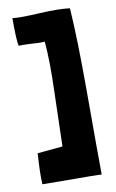

<svg xmlns="http://www.w3.org/2000/svg" viewBox="-82 -754 483 802"><g transform="rotate(-10 159.0 -353.5)"><path d="M32 -1Q29 -45 35 -132L142 -142L148 -363Q153 -506 145 -586H144Q126 -584 90 -587Q54 -589 38 -588H35Q29 -607 29 -706Q65 -702 148 -707Q228 -711 273 -705V-704Q282 -571 282 -352Q282 -55 283 -2V2Q264 0 129 0Z"/></g></svg>

Font: Londrina Solid
Style: Regular
Weight: 400
Designer: Marcelo Magalhaes
Foundry: Marcelo Magalh„es
Version: Version 1.001 2011